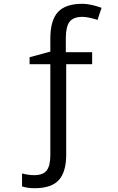

<svg xmlns="http://www.w3.org/2000/svg" viewBox="-20 -744 617 1004"><path d="M160.2 240.2Q126.5 240.2 95.2 231V163.1Q129.4 171.9 159.2 171.9Q205.6 171.9 224.4 147Q243.2 122.1 243.2 66.9V-408.2H134.8V-444.8L243.2 -474.1V-542Q243.2 -637.2 282.7 -680.7Q322.3 -724.1 411.1 -724.1Q452.6 -724.1 511.2 -703.1L500.5 -671.9L490.2 -640.1Q440.4 -655.8 411.1 -655.8Q363.3 -655.8 343.8 -630.1Q324.2 -604.5 324.2 -543.9V-471.2H461.9V-408.2H326.2V64.9Q326.2 154.8 287.6 197.5Q249 240.2 160.2 240.2Z"/></svg>

Font: Zoram GWebM
Style: Regular
Weight: 400
Foundry: Ascender Corporation
Version: Version 1.000